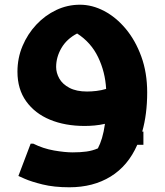

<svg xmlns="http://www.w3.org/2000/svg" viewBox="-20 -533 698 814"><path d="M274 261Q209 261 160.5 249Q112 237 85 225Q58 213 58 213L110 76H121Q163 97 209 105Q255 113 288 113Q321 113 346.5 109.5Q372 106 395 96Q405 77 412.5 52Q420 27 425 -8Q403 -3 381 -1Q359 1 339 1Q256 1 192 -25.5Q128 -52 91 -103.5Q54 -155 54 -229Q54 -287 75.5 -338Q97 -389 134 -428.5Q171 -468 218.5 -490.5Q266 -513 319 -513Q371 -513 421.5 -486.5Q472 -460 513 -411Q554 -362 579 -293.5Q604 -225 604 -141Q604 -49 583 25H588V81H562Q523 170 449 215.5Q375 261 274 261ZM218 -249Q218 -224 231.5 -200Q245 -176 274.5 -160.5Q304 -145 349 -145Q368 -145 389 -147.5Q410 -150 430 -156Q426 -228 396 -290.5Q366 -353 307 -391Q263 -368 240.5 -329.5Q218 -291 218 -249Z"/></svg>

Font: Kufam
Style: Bold Italic
Weight: 700
Italic angle: -11°
Designer: Artur Schmal
Foundry: Original Type
Version: Version 1.301; ttfautohint (v1.8.3)